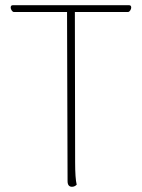

<svg xmlns="http://www.w3.org/2000/svg" viewBox="-20 -708 543 736"><path d="M483 -679Q483 -674 479.5 -668.5Q476 -663 472 -662H267L268 -87Q268 -24 274 0Q266 8 256 8Q239 8 239 -14L237 -662H32Q28 -663 24.5 -668.5Q21 -674 21 -679Q21 -688 29 -688H475Q483 -688 483 -679Z"/></svg>

Font: Arima Madurai Thin
Style: Regular
Weight: 250
Designer: Joana Correia and Natanael Gama
Foundry: NDISCOVER
Version: Version 1.019; ttfautohint (v1.5) -l 7 -r 28 -G 50 -x 13 -D 